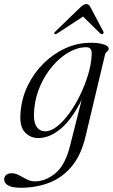

<svg xmlns="http://www.w3.org/2000/svg" viewBox="-77 -658 545 927"><path d="M336 1Q315 90 270 144.5Q225 199 161.8 223.8Q98.5 248.5 22.5 248.5Q-18.5 248.5 -37.8 237.2Q-57 226 -57 208Q-57 195.5 -47.5 187Q-38 178.5 -21 178.5Q-2.5 178.5 15.5 188.2Q33.5 198 52 207.8Q70.5 217.5 91.5 217.5Q143.5 217.5 190.8 178.2Q238 139 261 46.5L317.5 -176.5Q271.5 -83.5 217.5 -37.5Q163.5 8.5 108.5 8.5Q67.5 8.5 41.2 -21.8Q15 -52 23 -123Q29 -188 58.2 -247.2Q87.5 -306.5 134 -352.5Q180.5 -398.5 238.8 -425Q297 -451.5 361.5 -451.5Q402.5 -451.5 425.2 -443Q448 -434.5 447.5 -423Q447 -413 439.8 -408.8Q432.5 -404.5 430 -394ZM88.5 -132.5Q84 -89.5 91 -66Q98 -42.5 111.8 -33.2Q125.5 -24 141 -24Q168.5 -24 198.8 -47.8Q229 -71.5 257.8 -111.2Q286.5 -151 310 -199.5Q333.5 -248 348.5 -298Q363.5 -348 365.5 -392Q369 -430 340 -430Q298 -430 255.8 -406Q213.5 -382 177.5 -340.2Q141.5 -298.5 117.8 -245Q94 -191.5 88.5 -132.5ZM419.5 -494.5Q413.5 -491 406.5 -497L324 -578L200 -497Q190 -491 186 -494.5Q182.5 -499 191 -506.5L313 -624.5Q328 -638.5 340 -638.5Q351.5 -638.5 359 -624.5L421.5 -506.5Q426 -499 419.5 -494.5Z"/></svg>

Font: Fraunces 72pt Light
Style: Italic
Weight: 300
Italic angle: -16°
Version: Version 1.000;[b76b70a41]